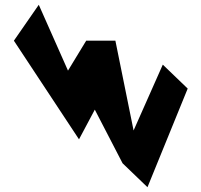

<svg xmlns="http://www.w3.org/2000/svg" viewBox="-20 -782 841 802"><path d="M38 -612 310 -200 376 -324 492 -100 596 0 764 -412 660 -512 538 -237 462 -612H340L264 -487L142 -762Z"/></svg>

Font: Digital Distortion
Style: Regular
Weight: 400
Version: Version 1